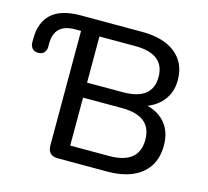

<svg xmlns="http://www.w3.org/2000/svg" viewBox="-102 -823 1016 940"><g transform="rotate(15 406.0 -352.5)"><path d="M310 -76H507Q658 -76 658 -198Q658 -319 507 -319H310ZM310 -395H491Q641 -395 641 -512Q641 -629 491 -629H310ZM268 0Q216 0 216 -52V-632H186Q81 -632 81 -531V-513Q81 -499 71 -486.5Q61 -474 41 -474Q20 -474 10 -486.5Q0 -499 0 -514V-535Q0 -618 48 -661.5Q96 -705 194 -705H506Q615 -705 675.5 -656.5Q736 -608 736 -521Q736 -464 706 -423Q676 -382 625 -362Q685 -347 719 -304Q753 -261 753 -195Q753 -101 691 -50.5Q629 0 518 0Z"/></g></svg>

Font: Chiron GoRound TC
Style: Regular
Weight: 400
Designer: Ryoko NISHIZUKA 西塚涼子 (kana, bopomofo & ideographs); Paul D. Hunt (Latin, Greek & Cyrillic); Sandoll Communications 산돌커뮤니
Foundry: Adobe
Version: Version 1.000;hotconv 1.1.1;makeotfexe 2.6.0